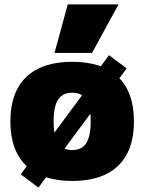

<svg xmlns="http://www.w3.org/2000/svg" viewBox="-20 -810 650 870"><path d="M154 40 74 -20 114 -74 122 -68 442 -500 434 -506 474 -560 554 -500 514 -446 506 -452 186 -20 194 -14ZM307 10Q171 10 99 -59Q27 -128 27 -260Q27 -392 99 -461Q171 -530 307 -530Q444 -530 515.5 -461Q587 -392 587 -260Q587 -128 515.5 -59Q444 10 307 10ZM307 -130Q351 -130 371 -161.5Q391 -193 391 -260Q391 -328 371 -359Q351 -390 307 -390Q264 -390 243.5 -359Q223 -328 223 -260Q223 -193 243.5 -161.5Q264 -130 307 -130ZM397 -570H227L287 -790H517Z"/></svg>

Font: M PLUS 1 Black
Style: Regular
Weight: 900
Designer: Coji Morishita
Foundry: UNDERFOREST DESIGN
Version: Version 1.001